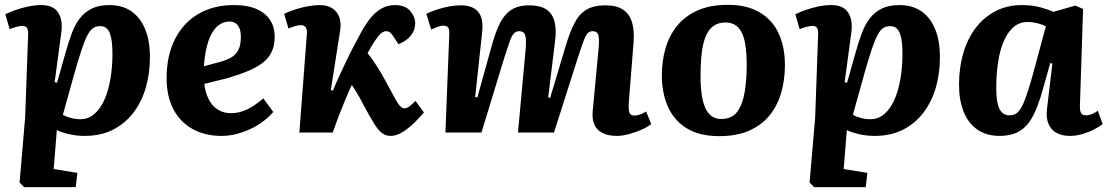

<svg xmlns="http://www.w3.org/2000/svg" viewBox="-20 -548 4580 794"><path d="M96 -397Q98 -421 92.5 -431Q87 -441 73 -441Q63 -441 46 -436.5Q29 -432 20 -427L2 -489Q20 -498 44 -506.5Q68 -515 96 -521Q124 -527 151 -527Q200 -527 220 -496.5Q240 -466 234 -417L206 -208L216 -206L251 -330Q263 -373 276.5 -409.5Q290 -446 310 -472Q330 -498 359.5 -512.5Q389 -527 432 -527Q486 -527 523 -501.5Q560 -476 580 -428Q600 -380 600 -312Q600 -243 582.5 -184Q565 -125 530.5 -80.5Q496 -36 446 -11Q396 14 330 14Q295 14 264 6.5Q233 -1 215 -10L202 151L300 167L293 226H80L61 207L84 -62ZM394 -440Q378 -440 366 -432.5Q354 -425 342.5 -404Q331 -383 318 -344Q305 -305 287 -242L240 -73Q255 -65 273.5 -60Q292 -55 313 -55Q345 -55 370 -76.5Q395 -98 411.5 -135Q428 -172 436.5 -221Q445 -270 445 -325Q445 -349 443 -370Q441 -391 435.5 -407Q430 -423 420 -431.5Q410 -440 394 -440Z M947 -527Q1029 -527 1072.5 -492Q1116 -457 1116 -396Q1116 -360 1103.5 -333.5Q1091 -307 1066 -288Q1041 -269 1005 -254Q969 -239 921 -225L825 -201Q829 -165 843 -137.5Q857 -110 880.5 -95Q904 -80 935 -80Q958 -80 980 -87Q1002 -94 1024.5 -108Q1047 -122 1069 -141L1110 -85Q1093 -65 1069.5 -47Q1046 -29 1017.5 -15.5Q989 -2 958.5 6Q928 14 896 14Q827 14 775.5 -15Q724 -44 696.5 -97.5Q669 -151 669 -225Q669 -318 703.5 -386Q738 -454 800.5 -490.5Q863 -527 947 -527ZM976 -395Q976 -415 971 -429Q966 -443 955.5 -451Q945 -459 929 -459Q901 -459 878.5 -439Q856 -419 842 -378.5Q828 -338 823 -274L890 -292Q919 -300 938 -311.5Q957 -323 966.5 -343Q976 -363 976 -395Z M1348 -175 1357 -174Q1369 -203 1383 -233.5Q1397 -264 1411 -293.5Q1425 -323 1438.5 -348.5Q1452 -374 1462 -393Q1484 -436 1506 -465.5Q1528 -495 1554.5 -511Q1581 -527 1613 -527Q1656 -527 1676.5 -502.5Q1697 -478 1697 -452Q1697 -424 1679.5 -401.5Q1662 -379 1628 -365L1610 -392Q1602 -406 1594.5 -412.5Q1587 -419 1577 -419Q1569 -419 1560 -413.5Q1551 -408 1542 -395Q1534 -385 1523.5 -368.5Q1513 -352 1500 -328Q1513 -313 1524 -296.5Q1535 -280 1547.5 -260Q1560 -240 1575 -212Q1592 -182 1603 -160.5Q1614 -139 1622.5 -125.5Q1631 -112 1638 -106Q1645 -100 1653 -100Q1663 -100 1674.5 -109Q1686 -118 1698 -131L1733 -83Q1705 -50 1680.5 -28.5Q1656 -7 1635 3.5Q1614 14 1596 14Q1577 14 1562 4Q1547 -6 1529 -34Q1511 -62 1483 -115Q1475 -131 1467 -145Q1459 -159 1451 -171.5Q1443 -184 1435 -197Q1420 -165 1405.5 -130Q1391 -95 1378.5 -62Q1366 -29 1356 0H1218L1249 -407Q1251 -425 1244.5 -434.5Q1238 -444 1225 -444Q1214 -444 1200.5 -440Q1187 -436 1173 -430L1155 -491Q1179 -502 1206 -510.5Q1233 -519 1258.5 -523Q1284 -527 1303 -527Q1334 -527 1354.5 -513.5Q1375 -500 1383.5 -476Q1392 -452 1386 -417Z M2154 -347Q2157 -385 2152 -402Q2147 -419 2127 -419Q2114 -419 2105 -409.5Q2096 -400 2088 -377Q2080 -354 2067 -314L1971 0H1822L1838 -406Q1839 -426 1833.5 -434Q1828 -442 1813 -442Q1804 -442 1791.5 -437.5Q1779 -433 1763 -426L1743 -491Q1762 -500 1785.5 -508Q1809 -516 1835.5 -521Q1862 -526 1886 -526Q1935 -526 1957.5 -499Q1980 -472 1974 -416L1945 -147L1954 -145L2015 -364Q2030 -418 2048.5 -454Q2067 -490 2095.5 -508Q2124 -526 2169 -526Q2213 -526 2238.5 -509.5Q2264 -493 2273 -459.5Q2282 -426 2275 -375L2247 -145L2255 -143L2320 -360Q2337 -417 2356.5 -454Q2376 -491 2406 -508.5Q2436 -526 2484 -526Q2531 -526 2557.5 -507.5Q2584 -489 2594 -454.5Q2604 -420 2600 -372L2580 -119Q2579 -94 2583 -82Q2587 -70 2604 -70Q2615 -70 2627 -74.5Q2639 -79 2652 -87L2673 -35Q2657 -22 2631.5 -11Q2606 0 2579.5 7Q2553 14 2531 14Q2495 14 2471.5 2Q2448 -10 2438 -32.5Q2428 -55 2431 -87L2456 -354Q2459 -392 2453.5 -405.5Q2448 -419 2431 -419Q2419 -419 2411 -411.5Q2403 -404 2393.5 -379Q2384 -354 2368 -304L2271 0H2122Z M2954 15Q2874 15 2821.5 -16.5Q2769 -48 2743 -105Q2717 -162 2717 -237Q2717 -295 2732 -347.5Q2747 -400 2779.5 -440.5Q2812 -481 2864 -504.5Q2916 -528 2990 -528Q3068 -528 3120.5 -497.5Q3173 -467 3199.5 -411Q3226 -355 3226 -278Q3226 -221 3211.5 -168Q3197 -115 3165 -74Q3133 -33 3081 -9Q3029 15 2954 15ZM2963 -56Q3008 -56 3030 -87.5Q3052 -119 3060 -170Q3068 -221 3068 -279Q3068 -331 3061 -370.5Q3054 -410 3034.5 -432.5Q3015 -455 2979 -455Q2951 -455 2931 -441Q2911 -427 2899 -399Q2887 -371 2882 -329.5Q2877 -288 2877 -232Q2877 -179 2885 -139Q2893 -99 2912 -77.5Q2931 -56 2963 -56Z M3363 -397Q3365 -421 3359.5 -431Q3354 -441 3340 -441Q3330 -441 3313 -436.5Q3296 -432 3287 -427L3269 -489Q3287 -498 3311 -506.5Q3335 -515 3363 -521Q3391 -527 3418 -527Q3467 -527 3487 -496.5Q3507 -466 3501 -417L3473 -208L3483 -206L3518 -330Q3530 -373 3543.5 -409.5Q3557 -446 3577 -472Q3597 -498 3626.5 -512.5Q3656 -527 3699 -527Q3753 -527 3790 -501.5Q3827 -476 3847 -428Q3867 -380 3867 -312Q3867 -243 3849.5 -184Q3832 -125 3797.5 -80.5Q3763 -36 3713 -11Q3663 14 3597 14Q3562 14 3531 6.5Q3500 -1 3482 -10L3469 151L3567 167L3560 226H3347L3328 207L3351 -62ZM3661 -440Q3645 -440 3633 -432.5Q3621 -425 3609.5 -404Q3598 -383 3585 -344Q3572 -305 3554 -242L3507 -73Q3522 -65 3540.5 -60Q3559 -55 3580 -55Q3612 -55 3637 -76.5Q3662 -98 3678.5 -135Q3695 -172 3703.5 -221Q3712 -270 3712 -325Q3712 -349 3710 -370Q3708 -391 3702.5 -407Q3697 -423 3687 -431.5Q3677 -440 3661 -440Z M4446 -114Q4445 -92 4450 -81.5Q4455 -71 4472 -71Q4483 -71 4496 -76.5Q4509 -82 4520 -90L4540 -35Q4528 -25 4506 -13.5Q4484 -2 4457.5 6Q4431 14 4404 14Q4373 14 4350 2Q4327 -10 4316 -35.5Q4305 -61 4310 -99L4332 -285L4323 -287L4296 -190Q4284 -146 4270 -108.5Q4256 -71 4236.5 -43.5Q4217 -16 4187.5 -1Q4158 14 4114 14Q4058 14 4020.5 -13Q3983 -40 3964.5 -87.5Q3946 -135 3946 -197Q3946 -269 3964 -329.5Q3982 -390 4016 -434Q4050 -478 4098 -502.5Q4146 -527 4206 -527Q4250 -527 4283.5 -517.5Q4317 -508 4336 -499L4427 -525L4459 -511ZM4154 -71Q4171 -71 4183 -79Q4195 -87 4206.5 -109Q4218 -131 4231.5 -173Q4245 -215 4263 -283L4305 -439Q4293 -446 4271.5 -451.5Q4250 -457 4229 -457Q4196 -457 4171.5 -436Q4147 -415 4131 -377.5Q4115 -340 4107.5 -291Q4100 -242 4100 -187Q4100 -143 4106 -118Q4112 -93 4124.5 -82Q4137 -71 4154 -71Z"/></svg>

Font: Literata 18pt
Style: Bold Italic
Weight: 700
Italic angle: -2°
Designer: Latin by Veronika Burian and Jose Scaglione. Greek by Irene Vlachou. Cyrillic by Vera Evstafieva
Foundry: TypeTogether
Version: Version 3.103;gftools[0.9.29]